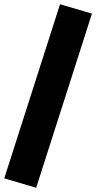

<svg xmlns="http://www.w3.org/2000/svg" viewBox="-42 -795 452 902"><path d="M-22 43 240 -775 390 -731 128 87Z"/></svg>

Font: Nunito Sans Heavy
Style: Regular
Weight: 400
Designer: Vernon Adams
Foundry: Vernon Adams
Version: Version 2.500